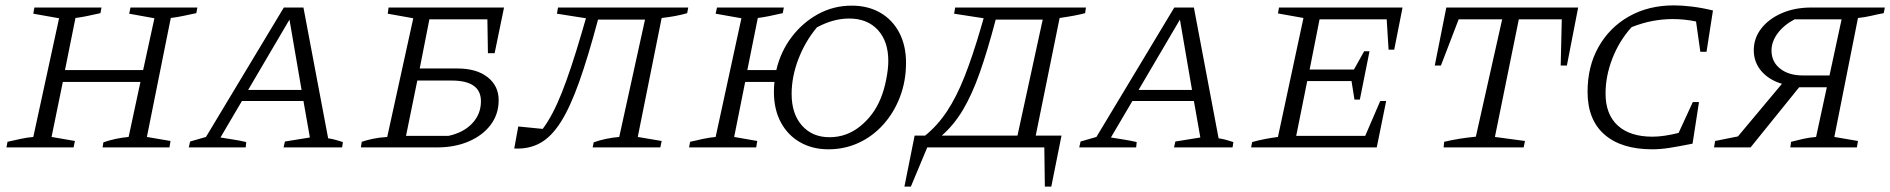

<svg xmlns="http://www.w3.org/2000/svg" viewBox="-20 -549 7039 715"><path d="M4 0 8 -21Q34 -27 57.5 -32Q81 -37 104 -39L200 -481L104 -498L108 -521H358L354 -500Q322 -493 303 -489Q284 -485 261 -482L222 -288H513L555 -481L461 -498L466 -521H715L711 -500Q682 -494 661 -489.5Q640 -485 616 -482L527 -39L615 -24L611 0H362L365 -19Q388 -27 412 -32Q436 -37 459 -39L503 -244H214L172 -39L259 -24L254 0Z M1202 -34Q1216 -32 1230.5 -28Q1245 -24 1257 -20L1254 0H1036L1041 -22L1134 -37L1110 -173H881L801 -37Q825 -33 848 -29.5Q871 -26 897 -20L895 0H683L688 -22L747 -39L1037 -521H1110ZM904 -214H1103L1058 -476Z M1324 0 1327 -21Q1345 -27 1368 -32Q1391 -37 1422 -39L1519 -481L1424 -498L1427 -521H1857L1822 -351H1797L1795 -477H1579L1543 -294H1683Q1755 -294 1796 -261.5Q1837 -229 1837 -176Q1837 -124 1807.5 -84.5Q1778 -45 1726 -22.5Q1674 0 1607 0ZM1492 -43H1650Q1706 -55 1738.5 -89.5Q1771 -124 1771 -172Q1771 -249 1662 -249H1534Z M1895 4 1910 -78 2001 -69Q2038 -118 2072 -203.5Q2106 -289 2146 -426L2162 -481L2054 -498L2058 -521H2543L2539 -500Q2519 -494 2495 -489.5Q2471 -485 2444 -482L2355 -39L2444 -24L2439 0H2187L2191 -19Q2213 -27 2237.5 -32Q2262 -37 2286 -39L2382 -476H2207Q2170 -337 2136.5 -243Q2103 -149 2068 -94Q2033 -39 1991 -16Q1949 7 1895 4Z M2546 0 2550 -21Q2575 -27 2599 -32Q2623 -37 2645 -39L2741 -481L2645 -498L2650 -521H2899L2895 -500Q2863 -493 2844 -489Q2825 -485 2802 -482L2763 -288H2871Q2887 -357 2928 -411Q2969 -465 3026.5 -496.5Q3084 -528 3152 -528Q3212 -528 3257.5 -502Q3303 -476 3328.5 -428Q3354 -380 3354 -315Q3354 -248 3332 -189.5Q3310 -131 3270.5 -86.5Q3231 -42 3178.5 -17.5Q3126 7 3065 7Q3005 7 2959 -19.5Q2913 -46 2887.5 -94Q2862 -142 2862 -207Q2862 -226 2864 -244H2755L2714 -39L2800 -24L2796 0ZM3069 -38Q3133 -38 3183.5 -79Q3234 -120 3259 -181Q3272 -212 3280 -252Q3288 -292 3288 -322Q3288 -395 3249 -437.5Q3210 -480 3142 -480Q3083 -480 3022 -447Q2978 -394 2953 -328.5Q2928 -263 2928 -199Q2928 -125 2966.5 -81.5Q3005 -38 3069 -38Z M3348 146 3386 -44H3425Q3471 -81 3506.5 -134.5Q3542 -188 3572 -264Q3602 -340 3632 -443L3643 -481L3533 -498L3537 -521H4024L4021 -500Q4002 -495 3981 -491Q3960 -487 3926 -482L3837 -44H3933L3895 146H3871L3869 0H3433L3372 146ZM3688 -476Q3658 -362 3629 -279.5Q3600 -197 3566 -140Q3532 -83 3487 -44H3769L3863 -476Z M4518 -34Q4532 -32 4546.5 -28Q4561 -24 4573 -20L4570 0H4352L4357 -22L4450 -37L4426 -173H4197L4117 -37Q4141 -33 4164 -29.5Q4187 -26 4213 -20L4211 0H3999L4004 -22L4063 -39L4353 -521H4426ZM4220 -214H4419L4374 -476Z M4639 0 4643 -20Q4668 -27 4692 -31.5Q4716 -36 4739 -39L4834 -482L4739 -499L4743 -521H5203L5172 -364H5151L5144 -477H4894L4857 -290H5022L5060 -358H5080L5044 -178H5024L5013 -247H4848L4807 -43H5064L5120 -173H5142L5107 0Z M5857 -521 5815 -305H5792L5796 -477H5636L5547 -39L5659 -24L5654 0H5356L5358 -21Q5388 -28 5416.5 -32.5Q5445 -37 5476 -40L5574 -477H5412L5346 -305H5323L5366 -521Z M6133 7Q6018 7 5955 -48Q5892 -103 5892 -207Q5892 -302 5933 -374.5Q5974 -447 6046.5 -488Q6119 -529 6214 -529Q6243 -529 6280.5 -524.5Q6318 -520 6359 -510L6335 -356H6312L6296 -469Q6253 -478 6209 -478Q6172 -478 6134.5 -471Q6097 -464 6056 -448Q6010 -397 5984.5 -331.5Q5959 -266 5959 -201Q5959 -123 6004.5 -81.5Q6050 -40 6134 -40Q6175 -40 6231 -54L6284 -169H6307L6283 -14Q6228 -3 6195 2Q6162 7 6133 7Z M6363 0 6367 -24 6452 -41 6616 -237Q6568 -251 6539.5 -284Q6511 -317 6511 -362Q6511 -407 6539 -443Q6567 -479 6615.5 -500Q6664 -521 6725 -521H6999L6995 -500Q6968 -495 6947.5 -490Q6927 -485 6899 -482L6811 -39L6899 -24L6895 0H6647L6650 -21Q6673 -27 6695.5 -32Q6718 -37 6743 -39L6783 -224H6680L6499 0ZM6694 -268H6793L6838 -477H6663Q6623 -456 6600 -425Q6577 -394 6577 -361Q6577 -319 6609 -293.5Q6641 -268 6694 -268Z"/></svg>

Font: Piazzolla SC Light
Style: Italic
Weight: 300
Italic angle: -11.3°
Designer: Juan Pablo del Peral
Foundry: Huerta Tipografica
Version: Version 1.330